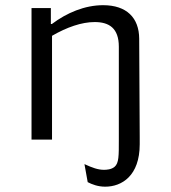

<svg xmlns="http://www.w3.org/2000/svg" viewBox="-20 -538 660 740"><path d="M385.5 181.5C449.5 181.5 518.5 139.5 518.5 18V-10L516.5 -389C516 -469.5 468 -518 377.5 -518C306.5 -518 237 -488.5 180 -445.5H176V-507H101.5V0H180.5V-400C237.5 -433 294.5 -453 345 -453C400.5 -453 438 -429.5 438 -358V0C438 62.5 438.5 90.5 421.5 105C409 115.5 390.5 116.5 380.5 116.5C358 116.5 335.5 108.5 305.5 94.5L318 164C334.5 172.5 357 181.5 385.5 181.5Z"/></svg>

Font: Monaspace Argon Light
Style: Regular
Weight: 300
Designer: Riley Cran & the Lettermatic Team
Foundry: Lettermatic
Version: Version 1.000 (Monaspace Argon)